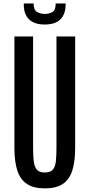

<svg xmlns="http://www.w3.org/2000/svg" viewBox="-20 -1068 512 1099"><path d="M236.8 10.3Q172.9 10.3 134.5 -14.9Q96.2 -40 79.3 -91.3Q62.5 -142.6 62.5 -220.7V-859.4H169.4V-223.1Q169.4 -178.7 172.9 -146.7Q176.3 -114.7 190.4 -97.7Q204.6 -80.6 236.8 -80.6Q269 -80.6 283 -97.7Q296.9 -114.7 300 -146.5Q303.2 -178.2 303.2 -222.7V-859.4H410.2V-220.7Q410.2 -142.6 393.6 -91.3Q377 -40 339.1 -14.9Q301.3 10.3 236.8 10.3ZM235.4 -927.7Q176.8 -927.7 146.5 -957Q116.2 -986.3 116.2 -1041V-1048.3H172.4Q172.4 -1010.7 191.9 -999.5Q211.4 -988.3 236.3 -988.3Q260.7 -988.3 279.8 -999Q298.8 -1009.8 298.8 -1048.3H355.5V-1042Q355.5 -987.3 325.9 -957.5Q296.4 -927.7 235.4 -927.7Z"/></svg>

Font: Antonio Medium
Style: Regular
Weight: 500
Designer: Vernon Adams
Foundry: Vernon Adams
Version: Version 1.002